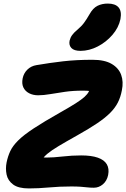

<svg xmlns="http://www.w3.org/2000/svg" viewBox="-20 -1045 707 1076"><path d="M142 11Q83 11 53.5 -11Q24 -33 17 -66.5Q10 -100 17 -135Q24 -169 37.5 -198Q51 -227 81.5 -257.5Q112 -288 169 -325.5Q226 -363 318 -415Q373 -446 405 -466.5Q437 -487 453.5 -502Q470 -517 477 -530.5Q484 -544 489 -561L513 -519Q506 -525 500 -529Q494 -533 482 -535Q470 -537 445 -537Q390 -537 344.5 -530.5Q299 -524 261.5 -517.5Q224 -511 194 -511Q165 -511 143 -522.5Q121 -534 111 -555Q101 -576 107 -606Q113 -635 133.5 -655Q154 -675 184 -680Q260 -693 334 -701.5Q408 -710 498 -710Q566 -710 605.5 -687Q645 -664 659 -625.5Q673 -587 663 -539Q656 -501 640.5 -470.5Q625 -440 597 -412Q569 -384 524.5 -354Q480 -324 414 -287Q348 -250 308 -226Q268 -202 246.5 -184Q225 -166 214.5 -149Q204 -132 198 -108L160 -178Q175 -170 192.5 -166Q210 -162 240 -162Q279 -162 331 -168Q383 -174 435 -174Q492 -174 528 -161.5Q564 -149 578.5 -124.5Q593 -100 586 -64Q579 -31 556.5 -12Q534 7 506 7Q486 7 469 5Q452 3 431 1.5Q410 0 379 0Q314 0 254.5 5.5Q195 11 142 11ZM431 -760Q395 -760 380 -776Q365 -792 370 -817Q374 -834 384 -848Q394 -862 412 -877Q436 -897 450.5 -916.5Q465 -936 481 -964Q501 -1000 526.5 -1012.5Q552 -1025 584 -1025Q626 -1025 644.5 -1003.5Q663 -982 655 -938Q645 -890 610 -849.5Q575 -809 527.5 -784.5Q480 -760 431 -760Z"/></svg>

Font: Shantell Sans ExtraBold
Style: Italic
Weight: 800
Italic angle: -11°
Designer: Stephen Nixon, Anya Danilova, Shantell Martin
Foundry: Arrow Type
Version: Version 1.011;[c5ecc13dd]